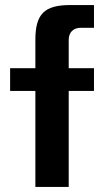

<svg xmlns="http://www.w3.org/2000/svg" viewBox="-20 -740 418 760"><path d="M120 0H252V-380H352V-470H252V-582C252 -612 270 -630 300 -630H352V-720H258C155 -720 120 -684 120 -582V-470H20V-380H120Z"/></svg>

Font: Tanklager Original
Style: Regular
Weight: 400
Designer: Ariel Martín Pérez
Foundry: Tunera Type Foundry
Version: Version 1.000;Glyphs 3.3 (3310)